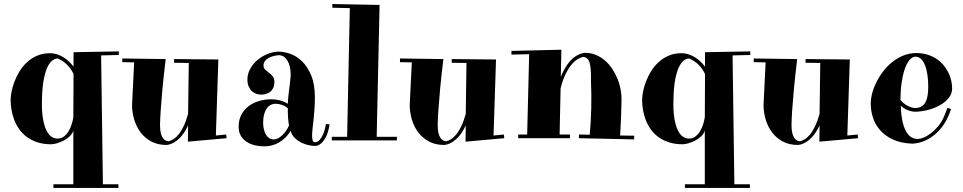

<svg xmlns="http://www.w3.org/2000/svg" viewBox="-20 -679 4724 942"><path d="M563 -426.8V-409.2L476.1 -407.2L484.9 225.1H561V243.2H242.2V225.1H339.8V-39.1Q335.4 -22.9 322 -10.3Q308.6 2.4 292 11Q275.4 19.5 258.5 24.2Q241.7 28.8 231 28.8Q192.9 28.8 163.3 19Q133.8 9.3 111.6 -7.1Q89.4 -23.4 74.2 -45.2Q59.1 -66.9 49.8 -91.1Q40.5 -115.2 36.4 -140.6Q32.2 -166 32.2 -189Q32.2 -205.1 36.6 -228.5Q41 -252 50.5 -277.3Q60.1 -302.7 75.2 -327.9Q90.3 -353 111.8 -373Q133.3 -393.1 161.6 -405.5Q189.9 -418 226.1 -418Q242.7 -418 259 -412.8Q275.4 -407.7 290.3 -398.7Q305.2 -389.6 317.9 -377.7Q330.6 -365.7 340.8 -352.1V-422.9ZM262.2 1Q280.3 1 293.7 -9.3Q307.1 -19.5 316.7 -35.4Q326.2 -51.3 331.8 -69.6Q337.4 -87.9 339.8 -104L340.8 -315.9Q333 -332.5 323.2 -345.2Q313.5 -357.9 303.2 -366.9Q293 -376 282.7 -382.1Q272.5 -388.2 263.2 -392.1Q252 -392.1 239.3 -384Q226.6 -376 215.1 -354.2Q203.6 -332.5 195.6 -293.9Q187.5 -255.4 186 -194.8Q184.1 -138.2 190.2 -100.6Q196.3 -63 207.3 -40.3Q218.3 -17.6 232.7 -8.3Q247.1 1 262.2 1Z M1051.3 -387.2 1039.1 -14.2 1089.8 -19 1091.8 -1 901.9 16.1 902.8 -64Q894.5 -45.9 885.7 -32.2Q877 -18.6 867.9 -8.5Q858.9 1.5 850.1 8.5Q841.3 15.6 833.5 20Q814.9 30.8 796.9 32.2Q754.4 32.2 722.7 15.4Q690.9 -1.5 669.9 -29.3Q648.9 -57.1 638.4 -92.5Q627.9 -127.9 627.9 -165L638.2 -373L580.1 -374V-392.1L793 -389.2Q782.2 -299.8 776.6 -238.5Q771 -177.2 768.6 -139.2Q765.6 -94.2 765.1 -66.9Q765.1 -41.5 769 -25.9Q772.9 -10.3 779.3 -1.5Q785.6 7.3 793 10.5Q800.3 13.7 807.1 14.2Q817.4 11.7 829.8 4.4Q842.3 -2.9 855.2 -18.3Q868.2 -33.7 880.4 -58.6Q892.6 -83.5 902.8 -120.1L906.2 -370.1L834 -371.1V-389.2Z M1526.9 19Q1537.6 18.1 1547.4 8.3Q1555.7 0 1564.5 -18.3Q1573.2 -36.6 1579.1 -70.8L1597.2 -68.8Q1590.3 -28.3 1578.9 -6.8Q1567.4 14.6 1555.7 24.4Q1542 36.1 1526.9 37.1Q1515.1 37.1 1496.8 33.7Q1478.5 30.3 1460.4 21.7Q1442.4 13.2 1427.2 -1Q1412.1 -15.1 1406.2 -37.1Q1386.2 -3.4 1352.5 17.8Q1318.8 39.1 1275.9 39.1Q1254.4 39.1 1232.4 34.2Q1210.4 29.3 1192.1 18.1Q1173.8 6.8 1162.4 -11.5Q1150.9 -29.8 1150.9 -57.1Q1150.9 -91.3 1164.3 -116.5Q1177.7 -141.6 1200.2 -158.4Q1222.7 -175.3 1251.5 -183.6Q1280.3 -191.9 1311 -191.9Q1332 -191.9 1351.8 -187Q1371.6 -182.1 1392.1 -169.9Q1393.1 -194.8 1396.2 -219.7Q1399.4 -244.6 1401.9 -266.1Q1403.3 -278.8 1404.1 -286.6Q1404.8 -294.4 1405.3 -299.3Q1405.8 -304.2 1406 -306.6Q1406.2 -309.1 1406.2 -311Q1406.2 -355.5 1390.1 -381.8Q1374 -408.2 1347.2 -408.2Q1334.5 -407.2 1321.3 -403.8Q1308.1 -400.4 1297.4 -394.3Q1286.6 -388.2 1279.8 -379.2Q1272.9 -370.1 1272.9 -357.9Q1272.9 -344.7 1281.2 -337.2Q1289.6 -329.6 1299.6 -322Q1309.6 -314.5 1317.9 -304.7Q1326.2 -294.9 1326.2 -277.8Q1326.2 -259.8 1320.6 -247.8Q1314.9 -235.8 1305.7 -228.5Q1296.4 -221.2 1284.7 -218Q1272.9 -214.8 1261.2 -214.8Q1249 -214.8 1237.1 -219Q1225.1 -223.1 1215.6 -231.9Q1206.1 -240.7 1200 -254.9Q1193.8 -269 1193.8 -289.1Q1193.8 -315.9 1207 -340.3Q1220.2 -364.7 1241.7 -383.3Q1263.2 -401.9 1290.5 -413.3Q1317.9 -424.8 1346.2 -425.8Q1372.6 -425.8 1403.6 -415Q1434.6 -404.3 1461.7 -378.4Q1488.8 -352.5 1506.8 -309.1Q1524.9 -265.6 1524.9 -200.2Q1524.9 -169.4 1522.7 -141.6Q1520.5 -113.8 1518.1 -90.1Q1515.6 -66.4 1513.4 -46.9Q1511.2 -27.3 1511.2 -13.2Q1511.2 1 1513.9 9.3Q1516.6 17.6 1524.9 19ZM1397.9 -63Q1395 -79.6 1393.6 -97.9Q1392.1 -116.2 1392.1 -134.8V-147.9Q1378.4 -159.2 1362.5 -164.6Q1346.7 -169.9 1334 -169.9Q1303.2 -169.9 1287.1 -144.5Q1271 -119.1 1271 -77.1Q1271 -59.6 1274.7 -44.4Q1278.3 -29.3 1284.9 -18.3Q1291.5 -7.3 1301 -1.2Q1310.5 4.9 1322.3 4.9Q1334 4.9 1345 -1Q1356 -6.8 1365.7 -16.4Q1375.5 -25.9 1383.8 -38.1Q1392.1 -50.3 1397.9 -63Z M1607.9 -7.8H1683.1L1696.3 -639.2L1610.4 -641.1V-659.2L1842.3 -654.8L1828.1 -7.8H1927.2V9.8H1607.9Z M2413.6 -387.2 2401.4 -14.2 2452.1 -19 2454.1 -1 2264.2 16.1 2265.1 -64Q2256.8 -45.9 2248 -32.2Q2239.3 -18.6 2230.2 -8.5Q2221.2 1.5 2212.4 8.5Q2203.6 15.6 2195.8 20Q2177.2 30.8 2159.2 32.2Q2116.7 32.2 2085 15.4Q2053.2 -1.5 2032.2 -29.3Q2011.2 -57.1 2000.7 -92.5Q1990.2 -127.9 1990.2 -165L2000.5 -373L1942.4 -374V-392.1L2155.3 -389.2Q2144.5 -299.8 2138.9 -238.5Q2133.3 -177.2 2130.9 -139.2Q2127.9 -94.2 2127.4 -66.9Q2127.4 -41.5 2131.3 -25.9Q2135.3 -10.3 2141.6 -1.5Q2147.9 7.3 2155.3 10.5Q2162.6 13.7 2169.4 14.2Q2179.7 11.7 2192.1 4.4Q2204.6 -2.9 2217.5 -18.3Q2230.5 -33.7 2242.7 -58.6Q2254.9 -83.5 2265.1 -120.1L2268.6 -370.1L2196.3 -371.1V-389.2Z M2489.3 -429.2 2734.4 -435.1 2731.4 -301.8Q2740.2 -323.7 2751.7 -344Q2763.2 -364.3 2777.8 -380.4Q2792.5 -396.5 2810.5 -407Q2828.6 -417.5 2850.6 -419.9Q2878.4 -419.9 2902.8 -409.9Q2927.2 -399.9 2947.5 -382.6Q2967.8 -365.2 2983.4 -341.8Q2999 -318.4 3009.8 -292Q3020.5 -265.6 3025.4 -238Q3030.3 -210.4 3029.3 -184.1Q3028.8 -156.7 3027.8 -127.9Q3026.9 -103 3025.6 -73Q3024.4 -43 3022.5 -14.2L3091.3 -13.2V4.9L2820.3 -1V-19L2873.5 -18.1Q2885.3 -148.4 2879.4 -282.2Q2880.9 -343.3 2872.8 -371.1Q2864.7 -398.9 2839.4 -399.9Q2831.1 -397.5 2817.4 -390.6Q2803.7 -383.8 2788.3 -366.9Q2772.9 -350.1 2757.6 -321Q2742.2 -292 2730.5 -246.1L2725.6 -19H2776.4V-1H2522.5V-19H2566.4L2576.2 -413.1L2489.3 -411.1Z M3661.1 -426.8V-409.2L3574.2 -407.2L3583 225.1H3659.2V243.2H3340.3V225.1H3438V-39.1Q3433.6 -22.9 3420.2 -10.3Q3406.7 2.4 3390.1 11Q3373.5 19.5 3356.7 24.2Q3339.8 28.8 3329.1 28.8Q3291 28.8 3261.5 19Q3231.9 9.3 3209.7 -7.1Q3187.5 -23.4 3172.4 -45.2Q3157.2 -66.9 3147.9 -91.1Q3138.7 -115.2 3134.5 -140.6Q3130.4 -166 3130.4 -189Q3130.4 -205.1 3134.8 -228.5Q3139.2 -252 3148.7 -277.3Q3158.2 -302.7 3173.3 -327.9Q3188.5 -353 3210 -373Q3231.4 -393.1 3259.8 -405.5Q3288.1 -418 3324.2 -418Q3340.8 -418 3357.2 -412.8Q3373.5 -407.7 3388.4 -398.7Q3403.3 -389.6 3416 -377.7Q3428.7 -365.7 3439 -352.1V-422.9ZM3360.4 1Q3378.4 1 3391.8 -9.3Q3405.3 -19.5 3414.8 -35.4Q3424.3 -51.3 3429.9 -69.6Q3435.5 -87.9 3438 -104L3439 -315.9Q3431.2 -332.5 3421.4 -345.2Q3411.6 -357.9 3401.4 -366.9Q3391.1 -376 3380.9 -382.1Q3370.6 -388.2 3361.3 -392.1Q3350.1 -392.1 3337.4 -384Q3324.7 -376 3313.2 -354.2Q3301.8 -332.5 3293.7 -293.9Q3285.6 -255.4 3284.2 -194.8Q3282.2 -138.2 3288.3 -100.6Q3294.4 -63 3305.4 -40.3Q3316.4 -17.6 3330.8 -8.3Q3345.2 1 3360.4 1Z M4149.4 -387.2 4137.2 -14.2 4188 -19 4189.9 -1 4000 16.1 4001 -64Q3992.7 -45.9 3983.9 -32.2Q3975.1 -18.6 3966.1 -8.5Q3957 1.5 3948.2 8.5Q3939.5 15.6 3931.6 20Q3913.1 30.8 3895 32.2Q3852.5 32.2 3820.8 15.4Q3789.1 -1.5 3768.1 -29.3Q3747.1 -57.1 3736.6 -92.5Q3726.1 -127.9 3726.1 -165L3736.3 -373L3678.2 -374V-392.1L3891.1 -389.2Q3880.4 -299.8 3874.8 -238.5Q3869.1 -177.2 3866.7 -139.2Q3863.8 -94.2 3863.3 -66.9Q3863.3 -41.5 3867.2 -25.9Q3871.1 -10.3 3877.4 -1.5Q3883.8 7.3 3891.1 10.5Q3898.4 13.7 3905.3 14.2Q3915.5 11.7 3928 4.4Q3940.4 -2.9 3953.4 -18.3Q3966.3 -33.7 3978.5 -58.6Q3990.7 -83.5 4001 -120.1L4004.4 -370.1L3932.1 -371.1V-389.2Z M4651.4 -245.1Q4651.4 -219.2 4634.8 -198.5Q4618.2 -177.7 4592 -163.1Q4565.9 -148.4 4533.9 -139.9Q4502 -131.3 4471.2 -130.9Q4469.2 -130.9 4462.4 -131.3Q4455.6 -131.8 4445.8 -134.5Q4436 -137.2 4423.8 -143.1Q4411.6 -148.9 4399.4 -160.2Q4400.9 -116.7 4407.5 -85.7Q4414.1 -54.7 4425 -34.9Q4436 -15.1 4450.9 -6.1Q4465.8 2.9 4483.4 2.9Q4493.7 2.9 4511 -3.9Q4528.3 -10.7 4547.1 -24.9Q4565.9 -39.1 4584 -61Q4602.1 -83 4614.3 -113.8L4628.4 -149.9L4646 -144L4638.2 -122.1Q4627.4 -93.3 4609.9 -67.4Q4592.3 -41.5 4569.1 -21.2Q4545.9 -1 4517.6 11.5Q4489.3 23.9 4457 25.9Q4400.9 23.9 4361.8 5.9Q4322.8 -12.2 4298.3 -40Q4273.9 -67.9 4262.9 -102.1Q4252 -136.2 4252 -170.9Q4252 -193.8 4259 -220.9Q4266.1 -248 4279.8 -275.6Q4293.5 -303.2 4313.2 -329.1Q4333 -355 4358.2 -375Q4383.3 -395 4413.3 -407Q4443.4 -418.9 4478 -418.9Q4509.8 -418 4534.9 -409.4Q4560.1 -400.9 4579.3 -387Q4598.6 -373 4612.3 -355.5Q4626 -337.9 4634.8 -319.1Q4643.6 -300.3 4647.5 -281Q4651.4 -261.7 4651.4 -245.1ZM4470.2 -400.9Q4454.6 -399.9 4441.2 -383.3Q4427.7 -366.7 4418.2 -338.1Q4408.7 -309.6 4403.3 -271Q4397.9 -232.4 4397.9 -188Q4410.2 -173.8 4422.4 -166Q4434.6 -158.2 4444.8 -154.5Q4455.1 -150.9 4461.9 -149.9Q4468.8 -148.9 4470.2 -148.9Q4489.3 -149.4 4501.7 -157.2Q4514.2 -165 4521.2 -178.7Q4528.3 -192.4 4531.2 -211.4Q4534.2 -230.5 4534.2 -253.9Q4534.2 -283.2 4530.5 -309.8Q4526.9 -336.4 4519.3 -356.7Q4511.7 -377 4499.5 -388.9Q4487.3 -400.9 4470.2 -400.9Z"/></svg>

Font: Purple Purse
Style: Regular
Weight: 400
Designer: Astigmatic (AOETI)
Foundry: Astigmatic (AOETI)
Version: Version 1.000